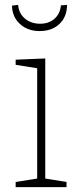

<svg xmlns="http://www.w3.org/2000/svg" viewBox="-20 -765 322 785"><path d="M252 -21V0H44V-21L132 -35V-486L44 -500V-521L165 -526V-35ZM142 -638Q93 -638 61.5 -667Q30 -696 29 -742L54 -745Q57 -710 82 -689Q107 -668 144 -668Q180 -668 203 -688.5Q226 -709 229 -743L254 -745Q254 -697 223.5 -667.5Q193 -638 142 -638Z"/></svg>

Font: Bitter ExtraLight
Style: Regular
Weight: 200
Designer: Sol Matas, and Bitter project Authors
Foundry: Sol Matas
Version: Version 2.001